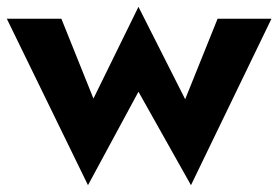

<svg xmlns="http://www.w3.org/2000/svg" viewBox="-28 -515 816 563"><path d="M-8 -460H152L246 -226L378 -495L515 -224L610 -460H768L532 28L378 -246L230 28Z"/></svg>

Font: renner_700bold
Style: Bold
Weight: 700
Version: Version 003.000 ; ttfautohint (v0.97) -l 8 -r 50 -G 200 -x 1